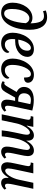

<svg xmlns="http://www.w3.org/2000/svg" viewBox="1200 -2010 820 3259"><g transform="rotate(90 1609.5 -380.0)"><path d="M198 10C375 10 485 -207 485 -474C485 -665 405 -770 271 -770C223 -770 179 -757 157 -747L170 -701C187 -708 218 -717 256 -717C347 -717 372 -620 376 -489C349 -513 315 -521 283 -521C130 -521 25 -358 25 -186C25 -69 81 10 198 10ZM211 -41C159 -41 132 -78 132 -175C132 -353 205 -469 290 -469C323 -469 353 -453 373 -409C362 -219 304 -41 211 -41Z M714 10C823 10 877 -56 877 -100C877 -113 871 -123 859 -129C833 -86 790 -53 736 -53C672 -53 642 -100 642 -184C642 -198 643 -213 645 -228H681C842 -228 945 -328 945 -435C945 -504 896 -546 813 -546C636 -546 535 -349 535 -186C535 -59 605 10 714 10ZM652 -281C670 -394 728 -495 792 -495C822 -495 840 -474 840 -436C840 -345 780 -281 669 -281Z M1152 10C1261 10 1315 -56 1315 -100C1315 -113 1309 -123 1297 -129C1271 -86 1228 -53 1174 -53C1111 -53 1081 -101 1081 -182C1081 -323 1145 -495 1236 -495C1283 -495 1296 -457 1296 -378C1354 -378 1384 -405 1384 -445C1384 -500 1339 -546 1249 -546C1074 -546 974 -343 974 -186C974 -58 1044 10 1152 10Z M1436 10C1473 10 1507 -2 1543 -64L1635 -227H1692L1683 -187C1673 -138 1671 -109 1671 -87C1671 -34 1695 10 1760 10C1810 10 1847 -18 1874 -48L1854 -77C1835 -61 1821 -55 1805 -55C1783 -55 1774 -73 1774 -101C1774 -126 1779 -161 1787 -197L1856 -519C1811 -531 1749 -544 1675 -544C1521 -544 1455 -468 1455 -377C1455 -322 1487 -277 1541 -254L1456 -107C1424 -53 1412 -43 1393 -43C1387 -43 1380 -45 1372 -49L1358 -16C1366 -9 1398 10 1436 10ZM1672 -280C1605 -280 1563 -314 1563 -377C1563 -446 1601 -495 1676 -495C1695 -495 1718 -493 1747 -485L1703 -280Z M2557 10C2607 10 2644 -18 2671 -48L2651 -77C2632 -61 2618 -55 2602 -55C2580 -55 2571 -73 2571 -101C2571 -126 2576 -160 2584 -196L2610 -320C2618 -357 2629 -410 2629 -439C2629 -495 2606 -546 2535 -546C2468 -546 2416 -504 2370 -421H2365C2366 -429 2367 -436 2367 -443C2367 -497 2344 -546 2278 -546C2214 -546 2164 -503 2116 -425H2111L2133 -536H1960L1950 -492H1959C1990 -492 2013 -484 2013 -452C2013 -442 2011 -428 2007 -411L1920 0H2021L2074 -249C2093 -342 2164 -478 2230 -478C2260 -478 2266 -449 2266 -426C2266 -393 2253 -333 2245 -301L2228 -221C2213 -154 2195 -46 2192 0H2294C2296 -48 2314 -154 2325 -206L2339 -270C2360 -360 2424 -478 2484 -478C2514 -478 2525 -453 2525 -425C2525 -397 2515 -348 2505 -301L2480 -187C2470 -138 2468 -109 2468 -86C2468 -33 2493 10 2557 10Z M2827 10C2894 10 2944 -32 2995 -116H2999C2998 -103 2998 -92 2998 -82C2998 -27 3026 10 3085 10C3135 10 3172 -19 3198 -48L3179 -77C3160 -61 3146 -55 3129 -55C3107 -55 3098 -72 3098 -101C3098 -127 3104 -164 3112 -200L3184 -536H3082L3029 -288C3006 -179 2937 -59 2877 -59C2848 -59 2839 -85 2839 -111C2839 -141 2847 -185 2858 -235L2922 -536H2747L2737 -492H2746C2777 -492 2800 -484 2800 -452C2800 -442 2797 -425 2793 -407L2752 -214C2743 -171 2734 -127 2734 -97C2734 -39 2760 10 2827 10Z"/></g></svg>

Font: Noto Serif Condensed Medium
Style: Italic
Weight: 500
Width: 3
Italic angle: -12°
Designer: Monotype Design Team
Foundry: Monotype Imaging Inc.
Version: Version 2.013